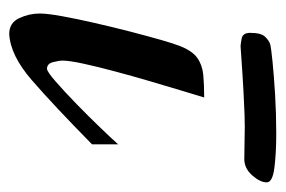

<svg xmlns="http://www.w3.org/2000/svg" viewBox="-118 -466 599 402"><g transform="rotate(90 181.0 -265.5)"><path d="M51.8 14.2Q28.3 14.2 18.6 -6.6Q8.8 -27.3 8.8 -49.8Q8.8 -65.4 14.4 -96.4Q20 -127.4 28.6 -164.8Q37.1 -202.1 46.6 -239Q56.2 -275.9 64.2 -304Q72.3 -332 76.7 -342.8Q86.9 -369.1 101.8 -379.6Q116.7 -390.1 137.2 -392.1Q157.7 -394 184.6 -394Q179.7 -377.4 170.4 -347.2Q161.1 -316.9 150.4 -280Q139.6 -243.2 129.9 -206.8Q120.1 -170.4 113.8 -141.1Q107.4 -111.8 107.4 -97.2Q107.4 -90.3 110.6 -77.6Q113.8 -64.9 124.5 -64.9Q130.4 -64.9 151.1 -83Q171.9 -101.1 198.2 -126.7Q224.6 -152.3 248 -176.8Q271.5 -201.2 282.7 -213.9V-159.2Q200.2 -78.1 148.4 -33.2Q96.7 11.7 51.8 14.2ZM77.1 -470.2Q73.7 -470.2 61.5 -472.4Q49.3 -474.6 49.3 -490.2Q49.3 -513.2 57.4 -521.5Q65.4 -529.8 73.2 -532.2Q80.6 -534.2 109.4 -537.1Q138.2 -540 178.5 -542.5Q218.8 -544.9 260.3 -544.9Q301.8 -544.9 332 -541Q362.3 -537.1 362.3 -524.9Q362.3 -511.2 347.7 -494.6Q333 -478 313.5 -478Q296.4 -478 279.1 -478.5Q261.7 -479 246.1 -479Q235.4 -479 220 -478.5Q204.6 -478 172.1 -476.3Q139.6 -474.6 77.1 -470.2Z"/></g></svg>

Font: Norican
Style: Regular
Weight: 400
Designer: Vernon Adams
Foundry: Vernon Adams
Version: Version 1.100; ttfautohint (v1.8.4.7-5d5b);gftools[0.9.33]